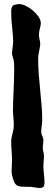

<svg xmlns="http://www.w3.org/2000/svg" viewBox="-20 -832 268 946"><path d="M196.8 -62Q196.8 -50.8 195.3 -39.1Q193.8 -27.3 193.8 -16.1Q193.8 4.4 196.5 26.9Q199.2 49.3 199.2 65.9Q199.2 84.5 193.1 89.4Q187 94.2 175.8 94.2Q167 94.2 155.8 92Q144.5 89.8 134.8 88.9Q109.4 87.9 93.3 87.9Q77.1 87.9 67.1 83.3Q57.1 78.6 51 66.9Q44.9 55.2 39.1 30.8Q37.6 24.9 37.4 19.5Q37.1 14.2 37.1 8.8Q37.1 -2.9 38.1 -15.4Q39.1 -27.8 39.1 -44.9Q39.1 -66.9 37.1 -89.1Q35.2 -111.3 35.2 -130.9Q35.2 -143.6 37.1 -153.8Q39.1 -164.1 41.5 -173.6Q43.9 -183.1 45.9 -192.9Q47.9 -202.6 47.9 -214.8Q47.9 -236.3 45.9 -254.4Q43.9 -272.5 43.9 -292Q43.9 -312 44.9 -335Q45.9 -357.9 46.9 -382.1Q47.9 -406.2 48.8 -431.2Q49.8 -456.1 49.8 -480Q49.8 -491.2 49.8 -502.9Q49.8 -514.6 48.8 -524.9Q47.9 -537.1 43.9 -547.6Q40 -558.1 39.1 -567.9Q39.1 -572.3 40 -580.1Q41 -587.9 42 -596.7Q43 -605.5 43.9 -613.5Q44.9 -621.6 44.9 -627Q44.9 -642.6 43.5 -659.4Q42 -676.3 40 -694.6Q38.1 -712.9 36.6 -733.2Q35.2 -753.4 35.2 -776.9Q35.2 -787.1 37.4 -793.5Q39.6 -799.8 42.7 -803.2Q45.9 -806.6 49.8 -807.9Q53.7 -809.1 57.1 -809.1H58.1Q65.4 -812 74.2 -812Q88.4 -812 106.9 -803.2Q125.5 -794.4 141.8 -780.5Q158.2 -766.6 169.7 -749.8Q181.2 -732.9 181.2 -716.8Q181.2 -711.9 179.7 -705.6Q178.2 -699.2 176.5 -691.9Q174.8 -684.6 173.3 -676.5Q171.9 -668.5 171.9 -661.1Q171.9 -648.9 175 -637.2Q178.2 -625.5 178.2 -618.2Q178.2 -609.4 176.5 -600.6Q174.8 -591.8 173.1 -582.5Q171.4 -573.2 169.7 -562.7Q168 -552.2 168 -540Q168 -502.9 171.1 -464.4Q174.3 -425.8 178 -387.7Q181.6 -349.6 184.8 -312.5Q188 -275.4 188 -241.2Q188 -225.6 185.5 -210.7Q183.1 -195.8 183.1 -183.1Q183.1 -176.8 184.8 -171.9Q186.5 -167 188.5 -162.1Q190.4 -157.2 192.1 -152.3Q193.8 -147.5 193.8 -141.1Q193.8 -132.8 192.4 -124Q190.9 -115.2 190.9 -106Q190.9 -93.8 193.8 -83.5Q196.8 -73.2 196.8 -62Z"/></svg>

Font: Freckle Face
Style: Regular
Weight: 400
Designer: Astigmatic (AOETI)
Foundry: Astigmatic (AOETI)
Version: Version 1.000